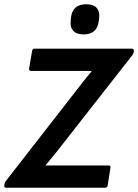

<svg xmlns="http://www.w3.org/2000/svg" viewBox="-32 -884 650 904"><path d="M-2 0Q-13 0 -12 -10L-11 -15Q-11 -23 -5 -31L325 -455Q343 -479 361.5 -502Q380 -525 399 -548V-550Q372 -550 345 -550Q318 -550 291 -550H116Q103 -550 105 -561L119 -643Q120 -655 131 -655H589Q599 -655 598 -644V-639Q597 -633 591 -624L262 -204Q243 -179 223 -155Q203 -131 183 -106V-105Q212 -105 240.5 -105Q269 -105 299 -105H478Q491 -105 488 -94L475 -12Q474 0 462 0ZM362 -722Q328 -722 312.5 -739.5Q297 -757 301 -786L302 -800Q309 -864 374 -864Q408 -864 423 -847Q438 -830 435 -800L433 -786Q426 -722 362 -722Z"/></svg>

Font: Sofia Sans
Style: Bold Italic
Weight: 700
Italic angle: -9°
Designer: Botio Nikoltchev, Ani Petrova
Foundry: lettersoup
Version: Version 4.101; ttfautohint (v1.8.4.7-5d5b)